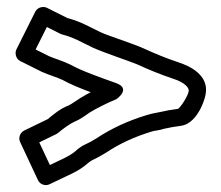

<svg xmlns="http://www.w3.org/2000/svg" viewBox="-20 -521 643 558"><path d="M125 -41.4 94.1 -107.2C111.3 -115.5 127.4 -123.3 144.2 -131.6C146 -132.5 148.1 -134 149.3 -135C163.2 -147 182.6 -161 197.6 -167.9C216.4 -175.4 233.9 -189.8 240.3 -193.8C259.3 -205.7 295.1 -223.5 318.3 -232.8C318.3 -232.8 362.9 -263.3 317.4 -279.5C269.8 -296.5 217.8 -314.7 184.7 -333.1C162.9 -344 136.7 -351.3 122.8 -357.6L83.5 -377.2L116.2 -442.5L155.8 -422.6C157.4 -421.8 159.6 -421.1 160.9 -420.7C193.7 -412.5 215.1 -399.2 250.4 -382.3C281.3 -368.3 350.1 -345.4 376.2 -335C413.1 -318.2 444.7 -305.1 483.2 -292.2C516.9 -281.4 530.4 -265.9 528.4 -255.7C525.5 -240.5 504.8 -208.8 497.2 -204.6C480 -202.6 459.6 -198.9 444.9 -195.3C436.1 -193 425 -192.4 407 -186.7C351.9 -170.1 303.2 -147.4 260.4 -119C247.6 -111 237.7 -105.7 226.8 -100.8C212.8 -94.6 200.1 -82.5 195.4 -78.5C188 -72.9 179.3 -67.6 169 -62.5ZM90.4 2.6C96.3 15.2 111.6 20.4 123.8 14.6L191 -17.5C204.9 -24.5 215.4 -30.9 226.6 -39.5C233.8 -45.5 242 -52.4 247.8 -55.4C259.8 -60.8 273.8 -68.3 287.6 -77C327.2 -103.4 370.7 -123.6 422.5 -139.2C430 -141.7 440.7 -141.5 457.9 -147C469.8 -149.8 490.5 -153.6 504.8 -155.2C547.7 -159.9 572.3 -218.7 577.5 -246.3C588.6 -303.7 529.4 -329.9 498.8 -339.8C462.8 -351.7 431.7 -364.7 396.3 -380.8C367.3 -394 297.1 -416 271.6 -427.7C240.9 -442.3 216.2 -457.9 175.8 -468.6L116.2 -498.4C106.6 -503.2 89.4 -500.7 82.6 -487.2L27.6 -377.2C22.8 -367.6 25.3 -350.4 38.8 -343.6L101.2 -312.4C122 -303 146.4 -296.2 161.4 -288.9C184.1 -276.3 212.6 -264.6 243.6 -253C233.4 -247.7 222.2 -241.5 213.7 -236.2C203.8 -230 184.8 -216.5 179.2 -214.4C155.7 -205.6 136 -189.2 119.1 -175C96.6 -163.8 73.3 -152.7 50.1 -141.5C39.4 -136.3 32.3 -121.4 38.4 -108.4Z"/></svg>

Font: Tape
Style: Regular
Weight: 500
Foundry: Cannot Into Space Fonts
Version: Version 0.97